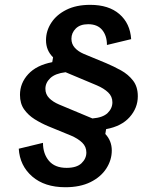

<svg xmlns="http://www.w3.org/2000/svg" viewBox="-20 -680 640 793"><path d="M250 93.3Q164.2 93.3 112.9 48.8Q61.7 4.2 57.5 -65.8L157.5 -90Q157.5 -45 182.1 -15.8Q206.7 13.3 255 13.3Q296.7 13.3 316.7 -5.8Q336.7 -25 336.7 -50Q336.7 -74.2 319.6 -90.8Q302.5 -107.5 273.3 -120L180 -158.3Q150 -170.8 123.3 -187.5Q96.7 -204.2 79.6 -228.3Q62.5 -252.5 62.5 -288.3Q62.5 -336.7 96.7 -373.8Q130.8 -410.8 195.8 -423.3L199.2 -443.3Q170 -471.7 170 -514.2Q170 -552.5 191.7 -585.8Q213.3 -619.2 254.2 -639.6Q295 -660 352.5 -660Q429.2 -660 473.3 -621.7Q517.5 -583.3 521.7 -518.3L421.7 -494.2Q421.7 -532.5 402.1 -556.2Q382.5 -580 344.2 -580Q310.8 -580 292.9 -562.1Q275 -544.2 275 -520Q275 -498.3 288.8 -482.9Q302.5 -467.5 325.8 -457.5L418.3 -419.2Q450 -405.8 480 -389.2Q510 -372.5 529.6 -347.1Q549.2 -321.7 549.2 -282.5Q549.2 -234.2 515.4 -196.2Q481.7 -158.3 418.3 -146.7L415 -126.7Q441.7 -98.3 441.7 -58.3Q441.7 -19.2 419.2 15.8Q396.7 50.8 353.8 72.1Q310.8 93.3 250 93.3ZM361.7 -190.8Q405 -194.2 424.6 -213.3Q444.2 -232.5 444.2 -257.5Q444.2 -281.7 426.7 -298.3Q409.2 -315 380 -327.5L250.8 -381.7Q208.3 -376.7 187.9 -357.5Q167.5 -338.3 167.5 -313.3Q167.5 -290.8 182.9 -275Q198.3 -259.2 224.2 -248.3Z"/></svg>

Font: Familjen Grotesk Medium
Style: Italic
Weight: 500
Italic angle: -9.46201°
Designer: Anders Wikstroem, Jonas Baeckman, Matilda Gysing, Kristian Moeller
Foundry: Familjen STHLM AB
Version: Version 2.002; ttfautohint (v1.8.4.7-5d5b)